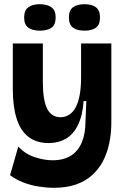

<svg xmlns="http://www.w3.org/2000/svg" viewBox="-20 -732 593 914"><path d="M236 162Q202 162 164 156Q126 150 91 136.5Q56 123 28 102L67 -34Q100 1 145 16Q190 31 230 31Q283 31 317.5 9Q352 -13 369.5 -54.5Q387 -96 387 -155L391 -251H378Q373 -181 351 -136.5Q329 -92 293.5 -71.5Q258 -51 212 -51Q154 -51 116 -80Q78 -109 59.5 -166.5Q41 -224 41 -309V-525H184V-344Q184 -255 204.5 -214.5Q225 -174 268 -174Q291 -174 309.5 -186Q328 -198 340.5 -221.5Q353 -245 359.5 -280.5Q366 -316 366 -363V-525H510V-149Q510 -97 500 -49.5Q490 -2 469.5 36.5Q449 75 416.5 103.5Q384 132 339.5 147Q295 162 236 162ZM382 -586Q347 -586 327.5 -600.5Q308 -615 308 -649Q308 -683 327.5 -697.5Q347 -712 382 -712Q417 -712 436.5 -697.5Q456 -683 456 -649Q456 -614 436.5 -600Q417 -586 382 -586ZM170 -586Q135 -586 115 -600Q95 -614 95 -649Q95 -683 115 -697.5Q135 -712 169 -712Q204 -712 224.5 -697.5Q245 -683 245 -649Q245 -614 225 -600Q205 -586 170 -586Z"/></svg>

Font: Bricolage Grotesque 72pt
Style: Bold
Weight: 700
Designer: Mathieu Triay
Foundry: Atelier Triay
Version: Version 1.001;gftools[0.9.33.dev8+g029e19f]